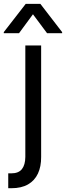

<svg xmlns="http://www.w3.org/2000/svg" viewBox="-56 -785 347 1009"><path d="M77.1 -545.9H160.2V40Q160.6 90.3 143.3 127.2Q126 164.1 91.3 184.1Q56.6 204.1 3.9 204.1H-12.7V126H2.9Q41.5 126 59.1 103.8Q76.7 81.5 77.1 40ZM191.4 -610.4 117.2 -710 43.9 -610.4H-36.1V-616.2L79.1 -764.6H156.2L270.5 -616.2V-610.4Z"/></svg>

Font: Inter V
Style: 
Weight: 400
Designer: Rasmus Andersson
Foundry: rsms
Version: Version 4.000;git-a3f224843